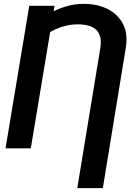

<svg xmlns="http://www.w3.org/2000/svg" viewBox="-20 -757 676 980"><path d="M504.9 203.1H374.5L491.7 -509.8Q502 -570.8 473.9 -601.8Q445.8 -632.8 376 -632.8Q320.3 -632.8 265.6 -608.6Q210.9 -584.5 159.7 -538.1L178.7 -650.9Q206.1 -673.3 241.7 -693.1Q277.3 -712.9 319.6 -725.1Q361.8 -737.3 408.7 -737.3Q476.1 -737.3 528.8 -711.2Q581.5 -685.1 607.9 -634.5Q634.3 -584 621.6 -509.8ZM258.3 -727.5 137.2 0H8.3L129.4 -727.5Z"/></svg>

Font: Inter 28pt SemiBold
Style: Italic
Weight: 600
Italic angle: -9.3988°
Designer: Rasmus Andersson
Foundry: rsms
Version: Version 4.001;git-66647c0bb